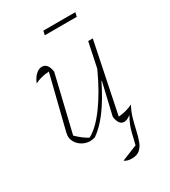

<svg xmlns="http://www.w3.org/2000/svg" viewBox="-205 -751 932 1051"><g transform="rotate(-30 261.5 -225.5)"><path d="M181 -426 96 -71Q132 -35 168 -16Q221 -43 280 -123Q339 -203 393 -321L426 -478H455L364 -36Q411 -39 455 -60Q436 -26 426 10.5Q416 47 408.5 80.5Q401 114 391 141Q381 168 362.5 183.5Q344 199 312 199Q283 199 266 186L365 146Q373 114 383 72.5Q393 31 419 -15Q396 4 376 4Q343 4 335 -51L382 -252L380 -253Q333 -158 287.5 -97Q242 -36 194 -3Q158 8 127 -4.5Q96 -17 79.5 -44Q63 -71 72 -105L156 -441Q105 -438 66 -418Q77 -447 96 -465Q115 -483 135 -483Q173 -483 181 -426ZM236 -624 242 -650H444L438 -624Z"/></g></svg>

Font: Piazzolla Thin
Style: Italic
Weight: 100
Italic angle: -11.3°
Designer: Juan Pablo del Peral
Foundry: Huerta Tipografica
Version: Version 1.330